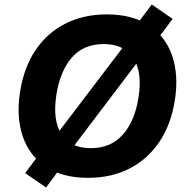

<svg xmlns="http://www.w3.org/2000/svg" viewBox="-20 -780 835 854"><path d="M52 0ZM372 11Q257 11 183.5 -38.5Q110 -88 81 -174Q52 -260 69 -370Q86 -480 138 -557Q190 -634 271 -675Q352 -716 455 -716Q570 -716 643.5 -666.5Q717 -617 746 -531.5Q775 -446 758 -336Q741 -226 688.5 -148.5Q636 -71 555.5 -30Q475 11 372 11ZM384 -121Q473 -121 526.5 -181.5Q580 -242 596 -346Q614 -459 573 -521.5Q532 -584 441 -584Q352 -584 300 -524.5Q248 -465 231 -360Q213 -246 253 -183.5Q293 -121 384 -121ZM185 54 92 -10 180 -128 239 -191 534 -579 567 -643 655 -760 748 -696 660 -579 600 -515 306 -127 272 -64Z"/></svg>

Font: Winston
Style: Bold Italic
Weight: 700
Italic angle: -9°
Designer: Original fonts by Vernon Adams / Changes by Cristiano Sobral
Foundry: Original fonts by Vernon Adams / Changes by Cristiano Sobral
Version: Version 2.503;July 17, 2020;FontCreator 13.0.0.2655 64-bit